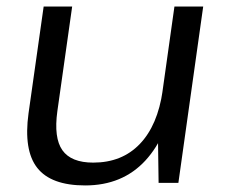

<svg xmlns="http://www.w3.org/2000/svg" viewBox="-20 -560 689 588"><path d="M155.7 -219.8Q144.3 -137.8 171.1 -99.9Q198 -62 265.5 -62Q353.6 -62 408.3 -119.2Q463 -176.4 478.2 -282.7L527.1 -351.6L517.1 -285.9Q495.8 -144.9 425.4 -68.5Q355 7.9 240.9 7.9Q136.4 7.9 94.1 -45.9Q51.8 -99.7 67.4 -213.2L113.7 -540H201ZM526.3 0H465.7L463.2 -177.5L514.2 -540H602.3Z"/></svg>

Font: Pathway Extreme 8pt Thin 12pt
Style: Italic
Weight: 100
Italic angle: -8°
Version: Version 1.001;gftools[0.9.26]